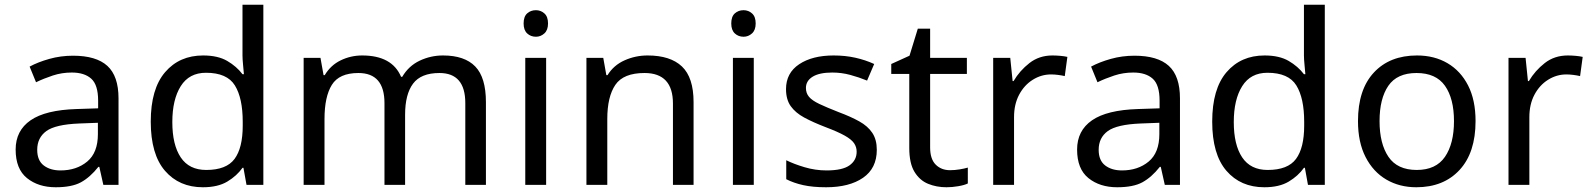

<svg xmlns="http://www.w3.org/2000/svg" viewBox="-20 -780 6712 810"><path d="M288 -545Q386 -545 433 -502Q480 -459 480 -365V0H416L399 -76H395Q360 -32 321.5 -11Q283 10 215 10Q142 10 94 -28.5Q46 -67 46 -149Q46 -229 109 -272.5Q172 -316 303 -320L394 -323V-355Q394 -422 365 -448Q336 -474 283 -474Q241 -474 203 -461.5Q165 -449 132 -433L105 -499Q140 -518 188 -531.5Q236 -545 288 -545ZM314 -259Q214 -255 175.5 -227Q137 -199 137 -148Q137 -103 164.5 -82Q192 -61 235 -61Q303 -61 348 -98.5Q393 -136 393 -214V-262Z M836 10Q736 10 676 -59.5Q616 -129 616 -267Q616 -405 676.5 -475.5Q737 -546 837 -546Q899 -546 938.5 -523Q978 -500 1003 -467H1009Q1008 -480 1005.5 -505.5Q1003 -531 1003 -546V-760H1091V0H1020L1007 -72H1003Q979 -38 939 -14Q899 10 836 10ZM850 -63Q935 -63 969.5 -109.5Q1004 -156 1004 -250V-266Q1004 -366 971 -419.5Q938 -473 849 -473Q778 -473 742.5 -416.5Q707 -360 707 -265Q707 -169 742.5 -116Q778 -63 850 -63Z M1849 -546Q1940 -546 1985 -499.5Q2030 -453 2030 -349V0H1943V-345Q1943 -472 1834 -472Q1756 -472 1722.5 -427Q1689 -382 1689 -296V0H1602V-345Q1602 -472 1492 -472Q1411 -472 1380 -422Q1349 -372 1349 -278V0H1261V-536H1332L1345 -463H1350Q1375 -505 1417.5 -525.5Q1460 -546 1508 -546Q1634 -546 1672 -456H1677Q1704 -502 1750.5 -524Q1797 -546 1849 -546Z M2241 -737Q2261 -737 2276.5 -723.5Q2292 -710 2292 -681Q2292 -653 2276.5 -639Q2261 -625 2241 -625Q2219 -625 2204 -639Q2189 -653 2189 -681Q2189 -710 2204 -723.5Q2219 -737 2241 -737ZM2284 -536V0H2196V-536Z M2712 -546Q2808 -546 2857 -499.5Q2906 -453 2906 -349V0H2819V-343Q2819 -472 2699 -472Q2610 -472 2576 -422Q2542 -372 2542 -278V0H2454V-536H2525L2538 -463H2543Q2569 -505 2615 -525.5Q2661 -546 2712 -546Z M3117 -737Q3137 -737 3152.5 -723.5Q3168 -710 3168 -681Q3168 -653 3152.5 -639Q3137 -625 3117 -625Q3095 -625 3080 -639Q3065 -653 3065 -681Q3065 -710 3080 -723.5Q3095 -737 3117 -737ZM3160 -536V0H3072V-536Z M3679 -148Q3679 -70 3621 -30Q3563 10 3465 10Q3409 10 3368.5 1Q3328 -8 3297 -24V-104Q3329 -88 3374.5 -74.5Q3420 -61 3467 -61Q3534 -61 3564 -82.5Q3594 -104 3594 -140Q3594 -160 3583 -176Q3572 -192 3543.5 -208Q3515 -224 3462 -244Q3410 -264 3373 -284Q3336 -304 3316 -332Q3296 -360 3296 -404Q3296 -472 3351.5 -509Q3407 -546 3497 -546Q3546 -546 3588.5 -536.5Q3631 -527 3668 -510L3638 -440Q3604 -454 3567 -464Q3530 -474 3491 -474Q3437 -474 3408.5 -456.5Q3380 -439 3380 -409Q3380 -387 3393 -371.5Q3406 -356 3436.5 -341.5Q3467 -327 3518 -307Q3569 -288 3605 -268Q3641 -248 3660 -219.5Q3679 -191 3679 -148Z M3988 -62Q4008 -62 4029 -65.5Q4050 -69 4063 -73V-6Q4049 1 4023 5.5Q3997 10 3973 10Q3931 10 3895.5 -4.5Q3860 -19 3838 -55Q3816 -91 3816 -156V-468H3740V-510L3817 -545L3852 -659H3904V-536H4059V-468H3904V-158Q3904 -109 3927.5 -85.5Q3951 -62 3988 -62Z M4420 -546Q4435 -546 4452.5 -544.5Q4470 -543 4483 -540L4472 -459Q4459 -462 4443.5 -464Q4428 -466 4414 -466Q4373 -466 4337 -443.5Q4301 -421 4279.5 -380.5Q4258 -340 4258 -286V0H4170V-536H4242L4252 -438H4256Q4282 -482 4323 -514Q4364 -546 4420 -546Z M4766 -545Q4864 -545 4911 -502Q4958 -459 4958 -365V0H4894L4877 -76H4873Q4838 -32 4799.5 -11Q4761 10 4693 10Q4620 10 4572 -28.5Q4524 -67 4524 -149Q4524 -229 4587 -272.5Q4650 -316 4781 -320L4872 -323V-355Q4872 -422 4843 -448Q4814 -474 4761 -474Q4719 -474 4681 -461.5Q4643 -449 4610 -433L4583 -499Q4618 -518 4666 -531.5Q4714 -545 4766 -545ZM4792 -259Q4692 -255 4653.5 -227Q4615 -199 4615 -148Q4615 -103 4642.5 -82Q4670 -61 4713 -61Q4781 -61 4826 -98.5Q4871 -136 4871 -214V-262Z M5314 10Q5214 10 5154 -59.5Q5094 -129 5094 -267Q5094 -405 5154.5 -475.5Q5215 -546 5315 -546Q5377 -546 5416.5 -523Q5456 -500 5481 -467H5487Q5486 -480 5483.5 -505.5Q5481 -531 5481 -546V-760H5569V0H5498L5485 -72H5481Q5457 -38 5417 -14Q5377 10 5314 10ZM5328 -63Q5413 -63 5447.5 -109.5Q5482 -156 5482 -250V-266Q5482 -366 5449 -419.5Q5416 -473 5327 -473Q5256 -473 5220.5 -416.5Q5185 -360 5185 -265Q5185 -169 5220.5 -116Q5256 -63 5328 -63Z M6205 -269Q6205 -136 6137.5 -63Q6070 10 5955 10Q5884 10 5828.5 -22.5Q5773 -55 5741 -117.5Q5709 -180 5709 -269Q5709 -402 5776 -474Q5843 -546 5958 -546Q6031 -546 6086.5 -513.5Q6142 -481 6173.5 -419.5Q6205 -358 6205 -269ZM5800 -269Q5800 -174 5837.5 -118.5Q5875 -63 5957 -63Q6038 -63 6076 -118.5Q6114 -174 6114 -269Q6114 -364 6076 -418Q6038 -472 5956 -472Q5874 -472 5837 -418Q5800 -364 5800 -269Z M6594 -546Q6609 -546 6626.5 -544.5Q6644 -543 6657 -540L6646 -459Q6633 -462 6617.5 -464Q6602 -466 6588 -466Q6547 -466 6511 -443.5Q6475 -421 6453.5 -380.5Q6432 -340 6432 -286V0H6344V-536H6416L6426 -438H6430Q6456 -482 6497 -514Q6538 -546 6594 -546Z"/></svg>

Font: Noto Sans Linear A
Style: Regular
Weight: 400
Designer: Monotype Design Team
Foundry: Monotype Imaging Inc.
Version: Version 2.002; ttfautohint (v1.8.4.7-5d5b)